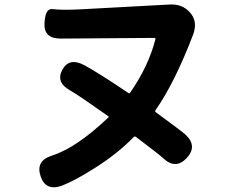

<svg xmlns="http://www.w3.org/2000/svg" viewBox="-20 -766 1040 846"><path d="M253 52Q182 78 159 11Q136 -57 208 -80Q316 -114 457 -248Q461 -251 457 -254Q324 -348 290 -367Q224 -403 255 -459Q285 -514 351 -479Q414 -445 546 -356Q550 -353 553 -357Q635 -475 665 -594Q666 -599 661 -599L249 -596Q173 -595 176 -662Q179 -729 209.5 -726Q240 -723 265 -723Q301 -723 337 -725L725 -746Q784 -750 818 -710Q853 -670 830 -611Q750 -402 665 -280Q662 -275 666 -272Q779 -189 796 -174Q852 -123 803 -70Q754 -17 699 -69Q687 -81 580 -162Q574 -167 569 -162Q500 -91 403 -29Q311 30 253 52Z"/></svg>

Font: Resource Han Rounded JP
Style: Bold
Weight: 700
Designer: Cyano Hao (round all glyphs); Ryoko NISHIZUKA 西塚涼子 (kana, bopomofo & ideographs); Paul D. Hunt (Latin, Greek & Cyrillic)
Foundry: Cyano Hao
Version: 0.990